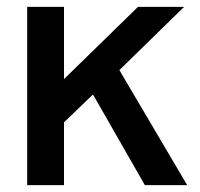

<svg xmlns="http://www.w3.org/2000/svg" viewBox="-20 -538 580 558"><path d="M130 -148 131 -274 381 -518H515L296 -304L279 -291ZM59 0V-518H166V0ZM401 0 231 -297 297 -385 524 0Z"/></svg>

Font: TikTok Sans 24pt Medium
Style: Regular
Weight: 500
Version: Version 4.000